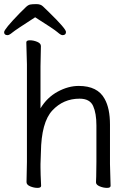

<svg xmlns="http://www.w3.org/2000/svg" viewBox="-20 -903 628 934"><path d="M515 -105 518 1Q518 11 500.5 11Q483 11 465 3.5Q447 -4 447 -16V-17Q448 -25 448 -44L449 -115V-293Q449 -352 433 -387.5Q417 -423 367 -423Q288 -423 234.5 -365.5Q181 -308 179 -162Q178 -129 177 -105V-89Q177 -59 180 1Q180 11 162.5 11Q145 11 127 3.5Q109 -4 109 -17L111 -115V-590L108 -697Q108 -707 125.5 -707Q143 -707 161 -699.5Q179 -692 179 -679L177 -580V-376Q209 -429 260.5 -457Q312 -485 363 -485Q455 -485 489 -422Q515 -376 515 -297ZM151 -819Q56 -758 40.5 -745Q25 -732 17 -732Q0 -732 0 -746.5Q0 -761 76 -839Q95 -858 106 -868.5Q117 -879 127 -881Q137 -883 157.5 -883Q178 -883 189.5 -871.5Q201 -860 220 -842Q301 -763 301 -747.5Q301 -732 284 -732Q276 -732 259.5 -746.5Q243 -761 151 -819Z"/></svg>

Font: Fusion Kai T
Style: Regular
Weight: 400
Designer: Fontworks Inc.
Version: Version 24.134;May 13, 2024